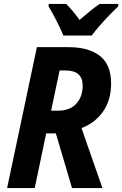

<svg xmlns="http://www.w3.org/2000/svg" viewBox="-20 -953 620 973"><path d="M16 0 167 -714H327Q430 -714 486.5 -669.5Q543 -625 543 -530Q543 -444 501 -386Q459 -328 393 -304L499 0H345L263 -277H214L156 0ZM274 -392Q334 -392 366.5 -427.5Q399 -463 399 -519Q399 -596 312 -596H282L239 -392ZM301 -773Q288 -806 266 -848.5Q244 -891 226 -921L227 -933H315Q330 -919 348.5 -897Q367 -875 383 -852Q411 -876 435.5 -896Q460 -916 485 -933H580L579 -921Q561 -904 535 -877Q509 -850 484.5 -822Q460 -794 445 -773Z"/></svg>

Font: Noto Sans SemiCondensed
Style: Bold Italic
Weight: 700
Width: 4
Italic angle: -12°
Designer: Monotype Design Team
Foundry: Monotype Imaging Inc.
Version: Version 2.013; ttfautohint (v1.8.4.7-5d5b)